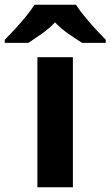

<svg xmlns="http://www.w3.org/2000/svg" viewBox="-79 -786 464 806"><path d="M227 0H78V-546H227ZM240 -766Q254 -744 276.5 -716.5Q299 -689 323 -663Q347 -637 365 -619V-606H266Q240 -622 209 -643.5Q178 -665 152 -692Q126 -665 96 -644Q66 -623 40 -606H-59V-619Q-40 -638 -16.5 -663.5Q7 -689 29.5 -716.5Q52 -744 66 -766Z"/></svg>

Font: Noto Sans Telugu
Style: Regular
Weight: 400
Designer: Jelle Bosma - Monotype Design Team
Foundry: Monotype Imaging Inc.
Version: Version 2.003